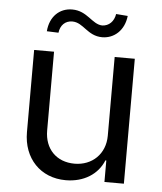

<svg xmlns="http://www.w3.org/2000/svg" viewBox="-53 -782 704 836"><g transform="rotate(5 299.0 -364.5)"><path d="M431 -202C431 -122 374 -68 297 -68C218 -68 166 -121 166 -202V-546H79V-187C79 -72 155 7 265 7C344 7 405 -32 430 -94H434V0H519V-546H431ZM127 -632 178 -630C182 -663 203 -684 234 -684C283 -684 304 -627 369 -627C421 -627 465 -665 472 -729L421 -733C416 -700 394 -679 365 -678C320 -679 296 -736 229 -736C174 -736 132 -697 127 -632Z"/></g></svg>

Font: Wafeq
Style: Regular
Weight: 400
Designer: Rasmus Andersson & Azza Alameddine
Foundry: Google & TypeTogether
Version: Version 3.000;FEAKit 1.0